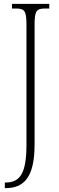

<svg xmlns="http://www.w3.org/2000/svg" viewBox="-20 -734 305 994"><path d="M5 240H10C100 239 159 190 159 14V-605C159 -679 169 -690 215 -690H235V-714H42V-690H61C107 -690 117 -679 117 -606V15C117 162 85 211 8 211H5Z"/></svg>

Font: Noto Serif Thai ExtraCondensed ExtraLight
Style: Regular
Weight: 200
Width: 2
Designer: Monotype Design Team
Foundry: Monotype Imaging Inc.
Version: Version 2.002